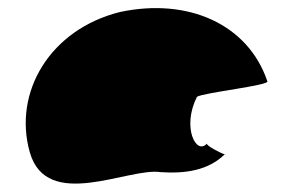

<svg xmlns="http://www.w3.org/2000/svg" viewBox="-20 -564 732 464"><path d="M52 -196C93 -52 291 -160 368 -148C428 -144 483 -152 523 -191C515 -193 478 -212 480 -217C454 -188 419 -257 456 -330C470 -340 636 -358 626 -368C579 -506 434 -570 270 -535C101 -493 11 -341 52 -196ZM480 -218V-217ZM524 -192 523 -191C525 -191 525 -191 524 -190Z"/></svg>

Font: Ampere
Style: Ext
Weight: 400
Version: Version 1